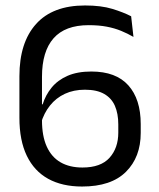

<svg xmlns="http://www.w3.org/2000/svg" viewBox="-20 -670 580 702"><path d="M280 12Q207.5 12 156.2 -16.2Q105 -44.5 78 -100.5Q51 -156.5 51 -239V-391.5Q51 -514.5 111.8 -582.2Q172.5 -650 291 -650Q350 -650 390.8 -637.5Q431.5 -625 459.5 -610.5L468 -535Q446.5 -547.5 422.8 -557.2Q399 -567 370.2 -572.5Q341.5 -578 304 -578Q218 -578 175.8 -530Q133.5 -482 133.5 -389V-230Q133.5 -172.5 151 -134Q168.5 -95.5 201.5 -76.5Q234.5 -57.5 281.5 -57.5Q348.5 -57.5 380.5 -93.2Q412.5 -129 412.5 -185V-215Q412.5 -254.5 400.2 -282.8Q388 -311 361 -326.5Q334 -342 290.5 -342Q249.5 -342 217.2 -327Q185 -312 162.8 -284.2Q140.5 -256.5 129.5 -218.5L121.5 -288.5H136Q146.5 -322.5 168.8 -349.8Q191 -377 227 -392.8Q263 -408.5 314 -408.5Q404 -408.5 449.2 -358Q494.5 -307.5 494.5 -216.5V-184Q494.5 -95.5 440.5 -41.8Q386.5 12 280 12Z"/></svg>

Font: Anek Tamil Medium
Style: Regular
Weight: 400
Version: Version 1.003